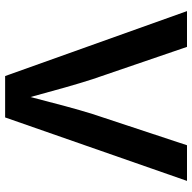

<svg xmlns="http://www.w3.org/2000/svg" viewBox="-20 -748 768 768"><g transform="rotate(-90 364.0 -364.0)"><path d="M24.4 0 278.3 -727.5H443.8L703.6 0H560.5L431.2 -377.9Q415 -428.2 397.7 -489.3Q380.4 -550.3 359.9 -626Q340.3 -549.8 323.7 -488Q307.1 -426.3 292 -377.9L167 0Z"/></g></svg>

Font: Inter-SemiBold
Style: Regular
Weight: 600
Designer: Rasmus Andersson
Foundry: rsms
Version: Version 4.000;git-a52131595